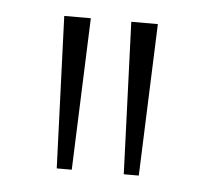

<svg xmlns="http://www.w3.org/2000/svg" viewBox="-33 -739 359 331"><g transform="rotate(5 147.0 -573.5)"><path d="M76 -442 66 -705H112L102 -442ZM192 -442 182 -705H228L218 -442Z"/></g></svg>

Font: Nunito Sans 12pt ExtraLight Condensed
Style: Regular
Weight: 200
Width: 3
Version: Version 3.101;gftools[0.9.27]